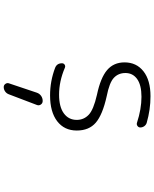

<svg xmlns="http://www.w3.org/2000/svg" viewBox="82 -678 835 1040"><g transform="rotate(90 500.0 -158.5)"><path d="M482.4 60.5Q487.3 45.9 499.5 37.1Q511.7 28.3 527.3 28.3Q540 28.3 546.9 38.6Q553.7 48.8 548.8 60.5L491.2 211.9Q486.3 224.6 475.6 231.9Q464.8 239.3 452.1 239.3Q441.4 239.3 435.1 230.5Q428.7 221.7 431.6 211.9ZM687.5 -156.2Q687.5 -88.9 637.2 -50.3Q586.9 -11.7 497.1 -11.7Q419.9 -11.7 347.7 -39.1Q323.2 -48.8 323.2 -76.2Q323.2 -85.9 331.1 -90.8Q338.9 -95.7 347.7 -91.8Q420.9 -60.5 493.2 -60.5Q559.6 -60.5 594.7 -86.4Q629.9 -112.3 629.9 -156.2Q629.9 -194.3 602.5 -220.7Q575.2 -247.1 494.1 -265.6Q401.4 -285.2 359.9 -320.8Q318.4 -356.4 318.4 -415Q318.4 -479.5 366.7 -517.6Q415 -555.7 502 -555.7Q574.2 -555.7 645.5 -535.2Q656.2 -532.2 663.6 -522.5Q670.9 -512.7 670.9 -500Q670.9 -491.2 663.1 -485.4Q655.3 -479.5 645.5 -482.4Q571.3 -506.8 504.9 -506.8Q441.4 -506.8 408.7 -483.4Q376 -460 376 -419.9Q376 -381.8 401.9 -357.4Q427.7 -333 502 -318.4Q602.5 -295.9 645 -259.3Q687.5 -222.7 687.5 -156.2Z"/></g></svg>

Font: Gen Jyuu Gothic L Monospace Light
Style: Regular
Weight: 300
Designer: [Source Han Sans]
Ryoko NISHIZUKA  (kana & ideographs); Paul D. Hunt (Latin, Greek & Cyrillic); Wenlong ZHANG  (bopomofo
Version: Version 1.002.20150607